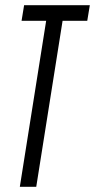

<svg xmlns="http://www.w3.org/2000/svg" viewBox="-20 -720 366 740"><path d="M316.3 -639.8H221.2L119.7 0H56.4L157.9 -639.8H63.1L72.9 -700H326.2Z"/></svg>

Font: Georama
Style: Italic
Weight: 400
Width: 2
Italic angle: -9°
Designer: Jean-Baptiste Levee
Foundry: Production Type
Version: Version 1.000